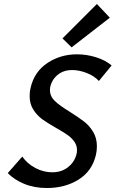

<svg xmlns="http://www.w3.org/2000/svg" viewBox="-20 -938 581 965"><path d="M262 -295Q218 -320 192 -339Q166 -358 147.5 -387Q129 -416 129 -455Q129 -479 134 -498Q153 -578 218.5 -621.5Q284 -665 367 -665Q415 -665 462 -650.5Q509 -636 541 -609L477 -531Q453 -557 415 -571.5Q377 -586 343 -586Q307 -586 282 -570.5Q257 -555 244 -531.5Q231 -508 231 -486Q231 -454 255.5 -430.5Q280 -407 331 -376Q375 -348 402 -327.5Q429 -307 448 -275.5Q467 -244 467 -203Q467 -179 462 -159Q443 -78 375 -35.5Q307 7 216 7Q152 7 101.5 -14Q51 -35 19 -68L92 -151Q117 -115 158 -93.5Q199 -72 243 -72Q282 -72 310 -89.5Q338 -107 352.5 -133Q367 -159 367 -183Q367 -208 353 -227Q339 -246 319 -260Q299 -274 262 -295ZM294 -745 467 -918 532 -849 340 -700Z"/></svg>

Font: Ysabeau Semibold
Style: Italic
Weight: 600
Italic angle: -12°
Designer: Christian Thalmann (Catharsis Fonts)
Version: Version 0.003